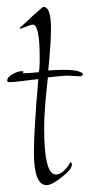

<svg xmlns="http://www.w3.org/2000/svg" viewBox="-20 -519 263 561"><path d="M116 22Q79 22 79 -75Q79 -101 82 -154.5Q85 -208 92 -288Q22 -279 10 -279Q1 -279 1 -283Q1 -294 18 -303Q32 -311 44 -311Q49 -311 49 -310Q48 -309 48 -308Q48 -307 47 -305H50Q62 -305 93 -308Q96 -313 96 -350Q96 -447 76 -447Q70 -447 55.5 -441Q41 -435 40 -435L37 -437Q38 -438 39 -439Q40 -440 42 -441L75 -472Q102 -497 107 -499Q129 -499 129 -435Q129 -415 127 -384.5Q125 -354 121 -313Q135 -314 146.5 -314.5Q158 -315 165 -315Q216 -315 223 -302Q219 -296 214 -296Q208 -296 195.5 -297Q183 -298 177 -298Q169 -298 154.5 -296.5Q140 -295 120 -293Q115 -249 112 -211.5Q109 -174 109 -145Q109 -9 143 -9Q164 -9 186 -45Q190 -45 190 -38Q190 -24 160 -1Q131 22 116 22Z"/></svg>

Font: Shalimar
Style: Regular
Weight: 400
Designer: Robert E. Leuschke
Foundry: Robert E. Leuschke
Version: Version 1.010; ttfautohint (v1.8.3)